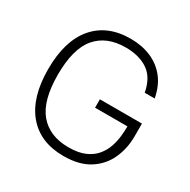

<svg xmlns="http://www.w3.org/2000/svg" viewBox="-162 -870 1021 1032"><g transform="rotate(30 348.0 -353.5)"><path d="M581 -300H380V-352H641V-272Q641 -197 611.5 -132.5Q582 -68 520.5 -29Q459 10 362 10Q217 10 137.5 -84.5Q58 -179 58 -354Q58 -529 137.5 -623Q217 -717 362 -717Q431 -717 487 -693.5Q543 -670 581 -623Q619 -576 633 -503H571Q555 -589 500.5 -626Q446 -663 362 -663Q244 -663 181 -589Q118 -515 118 -354Q118 -194 181 -119Q244 -44 362 -44Q423 -44 463 -61.5Q503 -79 527 -108Q551 -137 562.5 -171Q574 -205 577.5 -239Q581 -273 581 -300Z"/></g></svg>

Font: 42dot Sans Light
Style: Regular
Weight: 300
Designer: 42dot
Version: Version 1.000